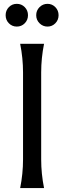

<svg xmlns="http://www.w3.org/2000/svg" viewBox="-20 -961 328 981"><path d="M182.1 -924.6Q199.2 -941.4 222.7 -941.4Q246.1 -941.4 262.7 -924.6Q279.3 -907.7 279.3 -883.3Q279.3 -858.9 262.7 -842Q246.1 -825.2 222.7 -825.2Q199.2 -825.2 182.1 -842Q165 -858.9 165 -883.3Q165 -907.7 182.1 -924.6ZM25.4 -924.6Q42 -941.4 65.9 -941.4Q89.8 -941.4 106.4 -924.6Q123 -907.7 123 -883.3Q123 -858.9 106.4 -842Q89.8 -825.2 65.9 -825.2Q42 -825.2 25.4 -842Q8.8 -858.9 8.8 -883.3Q8.8 -907.7 25.4 -924.6ZM83 0Q97.7 -73.2 97.7 -146.5V-590.8Q97.7 -664.1 83 -737.3H205.1Q190.4 -664.1 190.4 -590.8V-146.5Q190.4 -73.2 205.1 0Z"/></svg>

Font: Classica
Style: Book
Weight: 400
Designer: Wojciech Kalinowski "wmk69" (wmk69@o2.pl)
Foundry: Wojciech Kalinowski "wmk69" (wmk69@o2.pl)
Version: Version 2.1.1; 2021-05-14